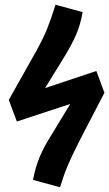

<svg xmlns="http://www.w3.org/2000/svg" viewBox="-20 -776 460 809"><path d="M328 -725Q320 -675 301 -630.5Q282 -586 244 -525L170 -405L386 -477L420 -385L314 -181Q282 -118 264.5 -76Q247 -34 233 13L119 -18Q129 -70 146 -112Q163 -154 194 -203L276 -338L51 -264L17 -355L134 -563Q164 -618 179.5 -657Q195 -696 214 -756Z"/></svg>

Font: Fira Sans Compressed SemiBold
Style: Italic
Weight: 600
Width: 1
Italic angle: -8°
Designer: bBox Type GmbH & Carrois Corporate GbR & Edenspiekermann AG
Foundry: bBox Type GmbH & Carrois Corporate GbR & Edenspiekermann AG
Version: Version 4.301